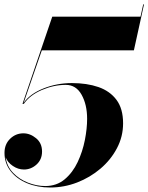

<svg xmlns="http://www.w3.org/2000/svg" viewBox="-20 -824 660 854"><path d="M527.5 -275.5Q527.5 -216.5 500.2 -164.8Q473 -113 426.8 -73.8Q380.5 -34.5 322.8 -12.2Q265 10 203.5 10Q146.5 10 100.2 -9.2Q54 -28.5 27 -63.2Q0 -98 0 -144Q0 -182.5 25 -206.8Q50 -231 84 -231Q114 -231 140.5 -209.2Q167 -187.5 167 -150Q167 -114.5 142.5 -92.2Q118 -70 86.5 -70Q60.5 -70 37 -86Q13.5 -102 5 -124.5Q11 -83.5 38.5 -55Q66 -26.5 104.5 -11.5Q143 3.5 181 3.5Q232 3.5 267.8 -26.5Q303.5 -56.5 325.5 -103.2Q347.5 -150 357.5 -201.2Q367.5 -252.5 367.5 -295.5Q367.5 -358.5 343 -402.5Q318.5 -446.5 272.5 -446.5Q219.5 -446.5 166.2 -423.8Q113 -401 86 -362H80L212.5 -750H605L617 -804.5H620.5L575.5 -600H166L85 -366Q113 -406.5 173 -430.5Q233 -454.5 299.5 -454.5Q366.5 -454.5 417.8 -436.8Q469 -419 498.2 -379.8Q527.5 -340.5 527.5 -275.5Z"/></svg>

Font: Bodoni* 48pt
Style: Bold Italic
Weight: 700
Italic angle: -13°
Version: Version 2.3